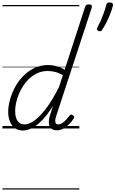

<svg xmlns="http://www.w3.org/2000/svg" viewBox="-20 -1051 944 1571"><path d="M167 17Q131 17 104 -1.5Q77 -20 62 -54.5Q47 -89 47 -136Q47 -181 61 -233Q75 -285 102 -336Q129 -387 169 -428Q209 -469 261 -494Q313 -519 377 -519Q409 -519 444 -509Q479 -499 509 -480L676 -994Q680 -1006 687 -1010.5Q694 -1015 707 -1015Q724 -1015 729 -1008Q734 -1001 731 -989L440 -102Q429 -69 433 -51Q437 -33 456 -33Q472 -33 488.5 -43.5Q505 -54 520.5 -71Q536 -88 548 -104Q555 -112 561 -113.5Q567 -115 575 -109Q586 -102 587 -95Q588 -88 583 -81Q569 -59 547.5 -36.5Q526 -14 500.5 0.5Q475 15 445 15Q417 15 400.5 2Q384 -11 380.5 -37Q377 -63 387 -102Q394 -123 400.5 -143.5Q407 -164 413 -184Q369 -113 326 -68.5Q283 -24 243 -3.5Q203 17 167 17ZM104 -141Q104 -109 112.5 -84.5Q121 -60 138 -46.5Q155 -33 181 -33Q219 -33 265.5 -67.5Q312 -102 362.5 -170.5Q413 -239 464 -342L494 -436Q457 -457 427 -463.5Q397 -470 370 -470Q319 -470 277.5 -448.5Q236 -427 203.5 -391.5Q171 -356 149 -312.5Q127 -269 115.5 -224.5Q104 -180 104 -141ZM787 -797Q776 -801 774 -808.5Q772 -816 778 -828Q790 -850 803.5 -880.5Q817 -911 829 -944Q841 -977 848 -1006Q850 -1017 855 -1024Q860 -1031 876 -1031Q894 -1031 900 -1024Q906 -1017 904 -1006Q897 -975 882.5 -938.5Q868 -902 851 -868Q834 -834 817 -809Q813 -801 806 -797Q799 -793 787 -797ZM0 490H629V500H0ZM0 -20H629V0H0ZM0 -505H629V-500H0ZM0 -1010H629V-1000H0Z"/></svg>

Font: Playwrite AU TAS Guides
Style: Regular
Weight: 400
Designer: Veronika Burian, José Scaglione
Foundry: TypeTogether
Version: Version 1.003